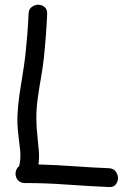

<svg xmlns="http://www.w3.org/2000/svg" viewBox="-20 -752 510 797"><path d="M83 7.8Q67.4 7.8 58.1 -0.5Q48.8 -8.8 45.9 -20Q43 -31.2 46.4 -43Q49.8 -54.7 59.6 -62.5Q67.4 -95.7 63.5 -129.4Q59.6 -163.1 55.7 -196.3Q50.8 -237.3 52.7 -276.9Q54.7 -316.4 60.5 -357.4Q66.4 -398.4 73.2 -439Q80.1 -479.5 85 -520.5Q89.8 -564.5 93.3 -607.4Q96.7 -650.4 98.6 -694.3Q98.6 -712.9 111.3 -722.7Q124 -732.4 138.7 -732.4Q153.3 -732.4 165 -722.7Q176.8 -712.9 175.8 -694.3Q173.8 -648.4 170.4 -603.5Q167 -558.6 162.1 -511.7Q157.2 -468.8 149.9 -427.7Q142.6 -386.7 136.7 -343.8Q130.9 -302.7 130.9 -263.2Q130.9 -223.6 135.7 -182.6Q138.7 -154.3 141.1 -126Q143.6 -97.7 139.6 -69.3Q212.9 -67.4 286.1 -62Q359.4 -56.6 432.6 -53.7Q451.2 -52.7 460.4 -40Q469.7 -27.3 469.7 -12.7Q469.7 2 460.4 13.7Q451.2 25.4 432.6 24.4Q343.8 20.5 257.3 14.2Q170.9 7.8 83 7.8Z"/></svg>

Font: Schoolbell
Style: Regular
Weight: 400
Designer: Font Diner, Inc
Foundry: Font Diner, Inc
Version: Version 1.000